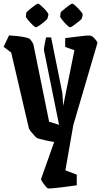

<svg xmlns="http://www.w3.org/2000/svg" viewBox="-48 -813 560 1063"><path d="M158 -48Q154 -50 143.5 -61Q133 -72 123.5 -84Q114 -96 112 -102L14 -522L-28 -554L2 -617Q22 -616 45.5 -613.5Q69 -611 88.5 -607Q108 -603 115 -599Q130 -584 137 -567L224 -139L279 -122L196 -532Q194 -542 198.5 -564Q203 -586 207 -606H235L297 -299Q298 -294 299 -274Q300 -254 302 -227L364 -535L313 -553V-602Q340 -605 369 -609Q398 -613 421 -615Q444 -617 451 -616Q463 -614 475.5 -600Q488 -586 492 -577L358 -121L314 130L377 154V213Q360 215 335.5 218.5Q311 222 285.5 225Q260 228 242 229.5Q224 231 219 230Q213 229 204 218Q195 207 187.5 195.5Q180 184 179 179L252 -27Q230 -30 200 -37Q170 -44 158 -48ZM288 -744Q288 -746 297 -753.5Q306 -761 317.5 -770.5Q329 -780 339 -786.5Q349 -793 352 -793Q356 -793 365.5 -785Q375 -777 385.5 -766Q396 -755 403.5 -745Q411 -735 410 -731L405 -711Q404 -707 389.5 -695Q375 -683 360 -672.5Q345 -662 341 -662Q335 -662 321 -675.5Q307 -689 295.5 -704Q284 -719 285 -723ZM98 -744Q99 -746 107.5 -753.5Q116 -761 128 -770.5Q140 -780 149.5 -786.5Q159 -793 162 -793Q166 -793 175.5 -785Q185 -777 196 -766Q207 -755 214 -745Q221 -735 220 -731L215 -711Q214 -707 200 -695Q186 -683 171 -672.5Q156 -662 151 -662Q146 -662 132 -675.5Q118 -689 106 -704Q94 -719 95 -723Z"/></svg>

Font: Grenze Gotisch SemiBold
Style: Regular
Weight: 600
Designer: Renata Polastri
Foundry: Omnibus-Type
Version: Version 1.001